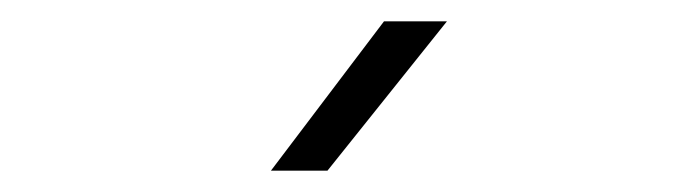

<svg xmlns="http://www.w3.org/2000/svg" viewBox="-20 -805 640 180"><path d="M234 -645 340 -785H399L287 -645Z"/></svg>

Font: Tiny Thin
Style: Regular
Weight: 100
Monospace: yes
Designer: Philipp Nurullin, Konstantin Bulenkov
Foundry: JetBrains
Version: Version 2.251; ttfautohint (v1.8.4.7-5d5b)